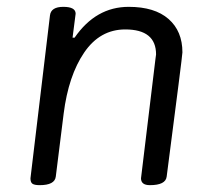

<svg xmlns="http://www.w3.org/2000/svg" viewBox="-20 -527 609 561"><path d="M434 -353 436 -368Q436 -441 346 -441Q272 -441 226 -373.5Q180 -306 166 -195L143 -11Q140 14 96 14Q81 14 75 10Q69 6 69 -6L126 -482Q129 -507 165 -507Q201 -507 201 -487L192 -417H198Q260 -507 356 -507Q432 -507 472.5 -471.5Q513 -436 513 -374Q513 -365 467 -11Q464 14 418 14Q392 14 392 -6Z"/></svg>

Font: Kite One
Style: Regular
Weight: 400
Designer: Eduardo Rodriguez Tunni
Foundry: Eduardo Rodriguez Tunni
Version: Version 1.001